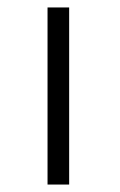

<svg xmlns="http://www.w3.org/2000/svg" viewBox="-20 -495 323 515"><path d="M165.5 0H107.5V-475H165.5Z"/></svg>

Font: Betina Sans Light
Style: Regular
Weight: 300
Designer: Jonathan Pinhorn (font) & Cristiano Sobral (main changes)
Version: Version 2.001;October 6, 2020;FontCreator 13.0.0.2681 64-bit